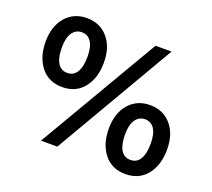

<svg xmlns="http://www.w3.org/2000/svg" viewBox="-123 -874 1157 1047"><g transform="rotate(20 456.0 -350.0)"><path d="M44 -517Q44 -606 90.5 -660Q137 -714 213 -714Q290 -714 336 -660Q382 -606 382 -517Q382 -427 337 -370.5Q292 -314 213 -314Q134 -314 89 -370.5Q44 -427 44 -517ZM287 -517Q287 -574 267.5 -603Q248 -632 213 -632Q179 -632 158.5 -603Q138 -574 138 -517Q138 -458 157 -427Q176 -396 213 -396Q249 -396 268 -427Q287 -458 287 -517ZM615 -700H708L300 0H205ZM530 -189Q530 -278 576.5 -332Q623 -386 699 -386Q776 -386 822 -332Q868 -278 868 -189Q868 -99 823 -42.5Q778 14 699 14Q620 14 575 -42.5Q530 -99 530 -189ZM773 -189Q773 -246 753.5 -275Q734 -304 699 -304Q665 -304 644.5 -275Q624 -246 624 -189Q624 -130 643 -99Q662 -68 699 -68Q735 -68 754 -99Q773 -130 773 -189Z"/></g></svg>

Font: Cabin SemiBold
Style: Regular
Weight: 600
Designer: Pablo Impallari
Foundry: Pablo Impallari. http://www.impallari.com Igino Marini. http://www.ikern.com
Version: Version 2.001